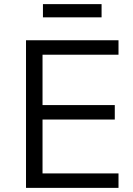

<svg xmlns="http://www.w3.org/2000/svg" viewBox="-20 -910 645 930"><path d="M554 0H106V-715H554V-645H186V-401H536V-331H186V-70H554ZM472 -826H188V-890H472Z"/></svg>

Font: Wix Madefor Text
Style: Regular
Weight: 400
Designer: Dalton Maag Ltd
Foundry: Dalton Maag Ltd
Version: Version 3.100